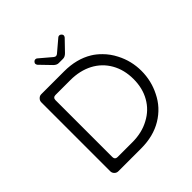

<svg xmlns="http://www.w3.org/2000/svg" viewBox="-218 -1013 1168 1168"><g transform="rotate(-45 366.5 -428.5)"><path d="M138.7 -9.3H335Q440.4 -9.3 517.1 -55.7Q593.8 -102.1 632.3 -181.2Q670.4 -256.3 670.4 -341.8Q670.4 -427.2 631.3 -502.4Q608.9 -546.9 574.2 -581.5Q546.9 -608.9 520 -625Q442.4 -672.4 335 -672.4H138.7Q124.5 -672.4 114.3 -661.6Q104 -651.4 104 -636.7V-43.9Q104 -29.8 114.3 -19.5Q124.5 -9.3 138.7 -9.3ZM347.7 -731H384.8Q401.9 -731 417.5 -747.1L483.4 -815.4Q488.8 -822.3 488.8 -829.1Q488.8 -835.4 482.4 -841.8Q476.1 -848.1 468.8 -848.1Q461.9 -848.1 457 -843.8L380.9 -779.3Q374 -772.9 366.2 -772.9Q362.8 -772.9 360.6 -773.9Q358.4 -774.9 357.7 -775.4Q356.9 -775.9 356 -776.4Q354.5 -777.3 352.1 -778.8L275.4 -843.8Q270.5 -848.1 263.7 -848.1Q253.9 -848.1 247.1 -838.4Q243.7 -834 243.7 -829.1Q243.7 -822.3 249 -815.4Q316.4 -746.1 316.4 -745.6Q331.5 -731 347.7 -731ZM469.7 -108.4Q469.7 -108.4 469.7 -108.4ZM196.3 -73.7Q186 -73.7 180.2 -79.6Q174.3 -85.4 174.3 -95.7V-585.9Q174.3 -596.2 180.2 -602.1Q186 -607.9 196.3 -607.9H324.2Q405.8 -607.9 468.8 -575.2Q531.7 -542 566.4 -481Q601.1 -419.9 601.1 -340.8Q601.1 -261.7 566.9 -202.1Q532.7 -141.6 469.7 -108.4Q406.7 -73.7 324.2 -73.7Z"/></g></svg>

Font: YuPearl-ExtraLight
Style: ExtraLight
Weight: 200
Designer: Max Yao
Foundry: Max-Everyday
Version: Version 1.011; ttfautohint (v1.8.3)